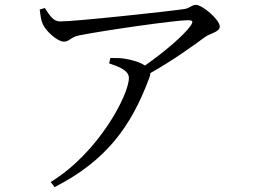

<svg xmlns="http://www.w3.org/2000/svg" viewBox="-20 -727 1040 788"><path d="M143 -688C146 -665 148 -644 156 -627C171 -596 217 -556 242 -556C266 -556 267 -574 306 -582C418 -604 702 -644 750 -644C771 -644 775 -640 762 -621C733 -580 652 -512 575 -458C557 -470 529 -480 497 -485C479 -489 462 -489 433 -489L428 -467C472 -452 509 -437 509 -407C509 -339 386 -101 188 20L204 41C415 -67 519 -207 594 -411C596 -417 597 -422 597 -427C688 -478 777 -542 820 -574C842 -591 882 -595 882 -618C882 -646 811 -707 784 -707C767 -707 758 -693 737 -690C679 -681 291 -639 227 -639C198 -639 184 -664 164 -694Z"/></svg>

Font: Source Han Serif
Style: Regular
Weight: 400
Designer: Ryoko NISHIZUKA 西塚涼子 (kana & ideographs); Frank Grießhammer (Latin, Greek & Cyrillic); Wenlong ZHANG 张文龙 (bopomofo); San
Foundry: Adobe Systems Incorporated
Version: Version 1.001;PS 1.001;hotconv 16.6.54;makeotf.lib2.5.65590